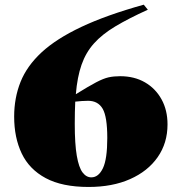

<svg xmlns="http://www.w3.org/2000/svg" viewBox="-20 -764 740 800"><path d="M579 -744.5 596 -723.5Q515.5 -687 460.5 -654Q405.5 -621 371.5 -583Q337.5 -545 319.8 -494.2Q302 -443.5 296 -371.5Q350 -405 380.5 -421Q411 -437 432.5 -441.8Q454 -446.5 480.5 -446.5Q539.5 -446.5 583.8 -421Q628 -395.5 653 -350.2Q678 -305 678 -245.5Q678 -168 637 -109.2Q596 -50.5 522.2 -17.8Q448.5 15 349 15Q239 15 170.5 -21.8Q102 -58.5 70.5 -124.5Q39 -190.5 39 -278Q39 -356 65.5 -422.5Q92 -489 153.2 -545.8Q214.5 -602.5 318.8 -651.8Q423 -701 579 -744.5ZM291.5 -248.5Q291.5 -163.5 300 -114.8Q308.5 -66 324 -45.5Q339.5 -25 360.5 -25Q390.5 -25 408.8 -63Q427 -101 427 -189Q427 -277.5 407.8 -310.8Q388.5 -344 347 -344Q334 -344 320.5 -343Q307 -342 293.5 -340.5Q292.5 -319.5 292 -296.5Q291.5 -273.5 291.5 -248.5Z"/></svg>

Font: Newsreader 72pt ExtraBold
Style: Regular
Weight: 800
Designer: Hugues Gentile
Foundry: Production Type
Version: Version 1.003; ttfautohint (v1.8.3)